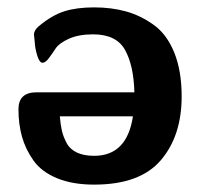

<svg xmlns="http://www.w3.org/2000/svg" viewBox="-20 -489 544 520"><path d="M30 -193Q30 -239 79 -239H344Q342 -312 318.5 -354Q295 -396 232 -396Q193 -396 166.5 -384Q140 -372 130.5 -357.5Q121 -343 112 -331Q103 -319 95 -319Q87 -319 81 -338Q75 -357 74 -376L72 -395Q72 -407 85 -418Q121 -448 154.5 -458.5Q188 -469 235 -469Q282 -469 321.5 -458Q361 -447 396.5 -421.5Q432 -396 452 -346.5Q472 -297 472 -228Q472 -121 415.5 -55Q359 11 235 11Q176 11 134 -6.5Q92 -24 70.5 -54.5Q49 -85 39.5 -119Q30 -153 30 -193ZM142 -174Q144 -151 147.5 -135.5Q151 -120 160 -102.5Q169 -85 188 -76Q207 -67 235 -67Q324 -67 340 -174Z"/></svg>

Font: CMU Sans Serif
Style: Bold
Weight: 700
Version: Version 0.7.0